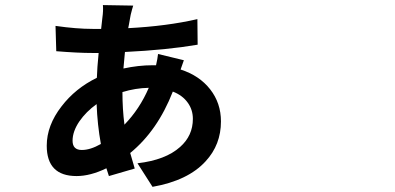

<svg xmlns="http://www.w3.org/2000/svg" viewBox="-20 -680 1540 748"><path d="M574.2 47.9 515.6 -43.9Q625 -56.6 681.6 -107.4Q731.4 -151.4 731.4 -216.8Q731.4 -252 711.9 -279.3Q691.4 -308.6 653.3 -323.2Q593.8 -170.9 487.3 -84Q493.2 -62.5 504.9 -23.4L404.3 5.9Q398.4 -13.7 394.5 -24.4Q332 5.9 278.3 5.9Q162.1 5.9 162.1 -112.3Q162.1 -191.4 219.7 -265.6Q273.4 -335.9 357.4 -377Q358.4 -414.1 364.3 -473.6H340.8Q283.2 -473.6 199.2 -480.5L196.3 -579.1Q278.3 -567.4 340.8 -567.4H374L378.9 -611.3Q382.8 -638.7 380.9 -660.2L499 -658.2Q495.1 -646.5 489.3 -623Q488.3 -616.2 487.3 -612.3Q486.3 -603.5 482.4 -585Q480.5 -575.2 479.5 -570.3Q629.9 -578.1 749 -605.5L750 -505.9Q629.9 -485.4 466.8 -477.5Q465.8 -470.7 464.8 -456.1Q461.9 -427.7 460.9 -413.1Q519.5 -425.8 574.2 -425.8H587.9Q593.8 -451.2 595.7 -469.7L696.3 -445.3Q693.4 -438.5 683.6 -409.2Q756.8 -385.7 798.8 -332Q840.8 -278.3 840.8 -207Q840.8 -116.2 781.2 -51.8Q712.9 23.4 574.2 47.9ZM298.8 -95.7Q332 -95.7 373 -119.1Q359.4 -193.4 356.4 -274.4Q315.4 -245.1 289.1 -207Q262.7 -168 262.7 -131.8Q262.7 -95.7 298.8 -95.7ZM464.8 -194.3Q524.4 -255.9 559.6 -337.9Q507.8 -336.9 457 -321.3Q457 -254.9 464.8 -194.3Z"/></svg>

Font: Bpmf GenYo Gothic B
Style: B
Weight: 700
Foundry: But Ko
Version: Version 1.320